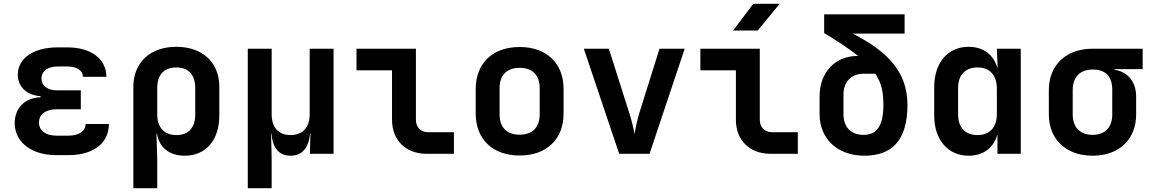

<svg xmlns="http://www.w3.org/2000/svg" viewBox="-20 -805 6040 1005"><path d="M339 7C469 7 550 -56 550 -156H428C428 -119 394 -95 339 -95H275C219 -95 184 -121 184 -164C184 -206 219 -233 275 -233H403V-332H280C229 -332 197 -356 197 -394C197 -433 230 -457 282 -457H332C382 -457 414 -436 414 -403H537C536 -497 457 -557 332 -557H282C157 -557 73 -501 73 -413C73 -351 122 -305 192 -302V-296C110 -293 57 -239 57 -161C57 -61 144 7 275 7Z M678 180H803V26L799 -105H802C813 -33 866 10 947 10C1058 10 1128 -72 1128 -201V-350C1128 -478 1040 -560 903 -560C766 -560 678 -478 678 -350ZM903 -98C840 -98 803 -138 803 -206V-344C803 -413 838 -452 903 -452C967 -452 1002 -413 1002 -344V-206C1002 -137 967 -98 903 -98Z M1277 180H1402V26L1399 -105H1401C1407 -33 1438 10 1501 10C1563 10 1596 -33 1603 -105H1605L1602 0H1726V-550H1601V-206C1601 -138 1564 -98 1501 -98C1438 -98 1402 -138 1402 -206V-550H1277Z M2212 0H2356V-113H2221C2182 -113 2157 -139 2157 -178V-550H1846V-437H2032V-178C2032 -71 2104 0 2212 0Z M2700 9C2841 9 2930 -76 2930 -211V-339C2930 -474 2841 -559 2700 -559C2559 -559 2470 -474 2470 -339V-211C2470 -76 2559 9 2700 9ZM2700 -100C2634 -100 2595 -137 2595 -207V-343C2595 -413 2634 -450 2700 -450C2766 -450 2805 -413 2805 -343V-207C2805 -137 2766 -100 2700 -100Z M3221 0H3380L3564 -550H3432L3327 -215C3315 -176 3306 -132 3301 -103C3297 -132 3286 -176 3273 -216L3167 -550H3036Z M3817 -645H3946L4061 -785H3923ZM4012 0H4156V-113H4021C3982 -113 3957 -139 3957 -178V-550H3646V-437H3832V-178C3832 -71 3904 0 4012 0Z M4500 10C4650 12 4730 -72 4730 -256C4730 -426 4628 -536 4443 -629H4715V-730H4294V-632C4370 -586 4428 -547 4472 -512H4467C4350 -512 4270 -424 4270 -301V-208C4270 -78 4363 8 4500 10ZM4500 -99C4435 -99 4395 -139 4395 -208V-310C4395 -377 4436 -419 4500 -419H4562C4595 -370 4604 -320 4604 -256C4604 -143 4567 -99 4500 -99Z M5050 10C5127 10 5180 -30 5200 -99H5201V0H5323V-550H5198L5202 -451H5200C5180 -520 5126 -560 5050 -560C4942 -560 4870 -478 4870 -349V-200C4870 -72 4943 10 5050 10ZM5097 -98C5033 -98 4995 -137 4995 -206V-344C4995 -413 5033 -452 5097 -452C5161 -452 5198 -411 5198 -341V-209C5198 -139 5161 -98 5097 -98Z M5699 10C5838 10 5927 -76 5927 -206V-299C5927 -376 5885 -428 5814 -440V-443H5961V-550H5699C5560 -550 5470 -464 5470 -334V-206C5470 -76 5560 10 5699 10ZM5699 -99C5633 -99 5595 -139 5595 -206V-334C5595 -401 5633 -441 5699 -441C5764 -441 5802 -409 5802 -334V-206C5802 -139 5764 -99 5699 -99Z"/></svg>

Font: JetBrains Mono
Style: Bold
Weight: 558
Monospace: yes
Designer: Philipp Nurullin, Konstantin Bulenkov
Foundry: JetBrains
Version: Version 2.305